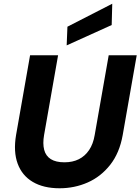

<svg xmlns="http://www.w3.org/2000/svg" viewBox="-20 -996 752 1028"><path d="M299 12Q213 12 155.5 -22Q98 -56 74.5 -120Q51 -184 66 -273L141 -700H291L216 -273Q208 -227 216.5 -194Q225 -161 252 -144Q279 -127 325 -127Q369 -127 402 -143.5Q435 -160 457 -192.5Q479 -225 487 -273L562 -700H712L637 -273Q620 -177 570 -113.5Q520 -50 449.5 -19Q379 12 299 12ZM337 -753 341 -853 581 -976 578 -862Z"/></svg>

Font: DM Sans 17pt Black
Style: Italic
Weight: 900
Italic angle: -10°
Version: Version 4.004;gftools[0.9.30]